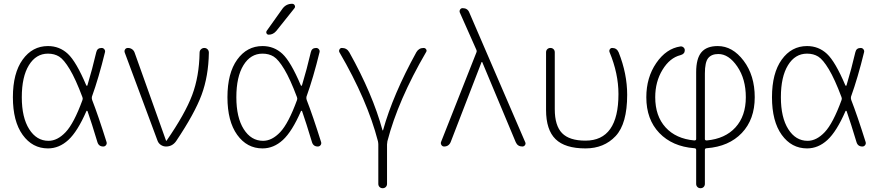

<svg xmlns="http://www.w3.org/2000/svg" viewBox="-20 -773 4641 1013"><path d="M233 -490Q170 -490 132.5 -429Q95 -368 95 -260Q95 -153 134 -91.5Q173 -30 236 -30Q283 -30 326.5 -76Q370 -122 415 -245Q418 -252 415 -260Q379 -356 348 -407.5Q317 -459 292 -474.5Q267 -490 233 -490ZM233 10Q151 10 99.5 -61.5Q48 -133 48 -260Q48 -387 99.5 -458.5Q151 -530 233 -530Q294 -530 338 -489Q382 -448 435 -323Q436 -321 438 -320.5Q440 -320 441 -322Q467 -408 488 -498Q493 -520 516 -520Q525 -520 530.5 -513Q536 -506 534 -498Q501 -363 465 -263Q463 -256 466 -246Q498 -164 542 -24Q545 -15 539.5 -7.5Q534 0 525 0Q501 0 494 -23Q463 -126 442 -186Q441 -188 439 -188.5Q437 -189 436 -187Q389 -79 340.5 -34.5Q292 10 233 10Z M811 -31 638 -496Q635 -505 640 -512.5Q645 -520 655 -520Q667 -520 676.5 -513.5Q686 -507 690 -496L856 -31Q856 -30 857 -30Q859 -30 859 -31Q957 -173 994 -271.5Q1031 -370 1033 -495Q1033 -506 1040.5 -513Q1048 -520 1058 -520Q1068 -520 1075 -513Q1082 -506 1082 -495Q1080 -371 1043.5 -272.5Q1007 -174 909 -28Q889 0 856 0Q841 0 828.5 -8.5Q816 -17 811 -31Z M1365 -490Q1302 -490 1264.5 -429Q1227 -368 1227 -260Q1227 -153 1266 -91.5Q1305 -30 1368 -30Q1415 -30 1458.5 -76Q1502 -122 1547 -245Q1550 -252 1547 -260Q1511 -356 1480 -407.5Q1449 -459 1424 -474.5Q1399 -490 1365 -490ZM1365 10Q1283 10 1231.5 -61.5Q1180 -133 1180 -260Q1180 -387 1231.5 -458.5Q1283 -530 1365 -530Q1426 -530 1470 -489Q1514 -448 1567 -323Q1568 -321 1570 -320.5Q1572 -320 1573 -322Q1599 -408 1620 -498Q1625 -520 1648 -520Q1657 -520 1662.5 -513Q1668 -506 1666 -498Q1633 -363 1597 -263Q1595 -256 1598 -246Q1630 -164 1674 -24Q1677 -15 1671.5 -7.5Q1666 0 1657 0Q1633 0 1626 -23Q1595 -126 1574 -186Q1573 -188 1571 -188.5Q1569 -189 1568 -187Q1521 -79 1472.5 -34.5Q1424 10 1365 10ZM1471 -728Q1490 -753 1521 -753Q1531 -753 1535 -744.5Q1539 -736 1533 -729L1438 -610Q1421 -590 1398 -590Q1390 -590 1386.5 -596.5Q1383 -603 1387 -610Z M1974 -28Q1918 -245 1771 -497Q1767 -504 1771 -512Q1775 -520 1784 -520Q1810 -520 1823 -497Q1946 -277 1998 -86Q1998 -85 2000 -85Q2001 -85 2001 -86Q2053 -273 2177 -498Q2190 -520 2215 -520Q2224 -520 2228.5 -512.5Q2233 -505 2228 -498Q2080 -244 2024 -28Q2022 -16 2022 -11V197Q2022 207 2015.5 213.5Q2009 220 1999 220Q1989 220 1982.5 213.5Q1976 207 1976 197V-11Q1976 -18 1974 -28Z M2323 0Q2314 0 2309 -8Q2304 -16 2307 -24L2493 -495Q2497 -503 2493 -511L2406 -707Q2403 -715 2407.5 -722.5Q2412 -730 2421 -730Q2447 -730 2456 -707L2751 -23Q2755 -15 2750 -7.5Q2745 0 2736 0Q2711 0 2701 -23L2524 -446H2522H2521L2358 -24Q2348 0 2323 0Z M3069 10Q2961 10 2911 -39Q2861 -88 2861 -193V-497Q2861 -507 2867.5 -513.5Q2874 -520 2884 -520Q2894 -520 2900.5 -513.5Q2907 -507 2907 -497V-197Q2907 -110 2945.5 -70.5Q2984 -31 3069 -31Q3243 -31 3243 -277Q3243 -385 3196 -498Q3193 -506 3197.5 -513Q3202 -520 3210 -520Q3234 -520 3244 -497Q3289 -384 3289 -273Q3289 -120 3228 -55Q3167 10 3069 10Z M3699 -385V-39Q3699 -32 3709 -32Q3806 -41 3860.5 -101Q3915 -161 3915 -260Q3915 -356 3870 -422Q3825 -488 3770 -488Q3734 -488 3716.5 -466.5Q3699 -445 3699 -385ZM3643 9Q3527 0 3458.5 -71.5Q3390 -143 3390 -260Q3390 -364 3442.5 -440.5Q3495 -517 3570 -528Q3579 -529 3586 -523Q3593 -517 3593 -508Q3593 -488 3570 -482Q3514 -468 3475.5 -405Q3437 -342 3437 -260Q3437 -161 3491.5 -101Q3546 -41 3643 -32Q3653 -32 3653 -39V-392Q3653 -464 3680.5 -497Q3708 -530 3767 -530Q3845 -530 3903.5 -452.5Q3962 -375 3962 -260Q3962 -143 3894 -71.5Q3826 0 3709 9Q3699 9 3699 18V197Q3699 207 3692.5 213.5Q3686 220 3676 220Q3666 220 3659.5 213.5Q3653 207 3653 197V18Q3653 9 3643 9Z M4238 -490Q4175 -490 4137.5 -429Q4100 -368 4100 -260Q4100 -153 4139 -91.5Q4178 -30 4241 -30Q4288 -30 4331.5 -76Q4375 -122 4420 -245Q4423 -252 4420 -260Q4384 -356 4353 -407.5Q4322 -459 4297 -474.5Q4272 -490 4238 -490ZM4238 10Q4156 10 4104.5 -61.5Q4053 -133 4053 -260Q4053 -387 4104.5 -458.5Q4156 -530 4238 -530Q4299 -530 4343 -489Q4387 -448 4440 -323Q4441 -321 4443 -320.5Q4445 -320 4446 -322Q4472 -408 4493 -498Q4498 -520 4521 -520Q4530 -520 4535.5 -513Q4541 -506 4539 -498Q4506 -363 4470 -263Q4468 -256 4471 -246Q4503 -164 4547 -24Q4550 -15 4544.5 -7.5Q4539 0 4530 0Q4506 0 4499 -23Q4468 -126 4447 -186Q4446 -188 4444 -188.5Q4442 -189 4441 -187Q4394 -79 4345.5 -34.5Q4297 10 4238 10Z"/></svg>

Font: Rounded Mplus 1c Light
Style: Regular
Weight: 300
Version: Version 1.059.20150529